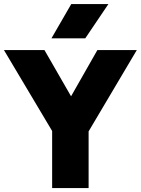

<svg xmlns="http://www.w3.org/2000/svg" viewBox="-28 -954 714 974"><path d="M236.5 0V-289.5L-8 -700H197.5L332.5 -465.5L466 -700H666L421.5 -287.5V0ZM233 -759.5 333.5 -933.5H522L404.5 -759.5Z"/></svg>

Font: Geologica Thin Roman ExtraBold
Style: Regular
Weight: 800
Version: Version 1.010;gftools[0.9.28]